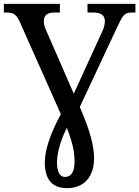

<svg xmlns="http://www.w3.org/2000/svg" viewBox="-20 -734 721 994"><path d="M328 240C416 240 467 180 467 85C467 25 448 -55 393 -180L586 -592C615 -654 624 -669 660 -669H681V-714H433V-669H464C502 -669 523 -655 523 -624C523 -613 519 -594 513 -579L362 -249L215 -586C209 -600 207 -614 207 -625C207 -656 227 -669 261 -669H290V-714H0V-669H16C51 -669 67 -657 84 -617L295 -143C240 -42 212 43 212 107C212 192 247 240 328 240ZM316 182C295 182 275 163 275 108C275 60 292 -4 326 -72C357 6 366 55 366 103C366 158 347 182 316 182Z"/></svg>

Font: Noto Serif Medium
Style: Regular
Weight: 500
Designer: Monotype Design Team
Foundry: Monotype Imaging Inc.
Version: Version 2.013